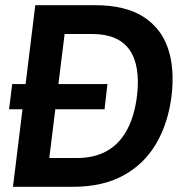

<svg xmlns="http://www.w3.org/2000/svg" viewBox="-20 -720 749 740"><path d="M15 -299 27 -396H394L383 -299ZM30 0 116 -700H346Q462 -700 531.5 -656Q601 -612 627.5 -533.5Q654 -455 641 -349Q628 -245 582 -166.5Q536 -88 456 -44Q376 0 260 0ZM170 -111H277Q343 -111 391 -137.5Q439 -164 468.5 -217.5Q498 -271 508 -350Q515 -409 507.5 -454Q500 -499 478.5 -529Q457 -559 421 -574Q385 -589 335 -589H229Z"/></svg>

Font: Inclusive Sans SemiBold
Style: Italic
Weight: 600
Italic angle: -7°
Designer: Olivia King
Foundry: Olivia King
Version: Version 2.004